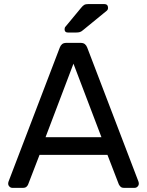

<svg xmlns="http://www.w3.org/2000/svg" viewBox="-20 -907 710 927"><path d="M39.9 0Q31.7 0 25.6 -6.1Q19.5 -12.2 19.5 -20.4Q19.5 -25.2 21.3 -30.6L268.7 -677.6Q272.5 -687.8 279.8 -693.9Q287.2 -700 300.7 -700H369Q382.5 -700 389.8 -693.9Q397.2 -687.8 401 -677.6L648.4 -30.6Q650.2 -25.2 650.2 -20.4Q650.2 -12.2 644.1 -6.1Q638 0 629.8 0H578.9Q567.2 0 561.5 -6.1Q555.9 -12.1 553.7 -16.9L498.8 -159.3H170.9L116 -16.9Q114.6 -12.1 108.7 -6.1Q102.7 0 90.8 0ZM199.9 -244.6H469.8L334.7 -599.6ZM307.8 -750Q291.8 -750 291.8 -766Q291.8 -774 296.8 -779L371.6 -869.3Q380.1 -879.9 387.2 -883.7Q394.3 -887.5 408.6 -887.5H482.7Q501.7 -887.5 501.7 -868.3Q501.7 -861.3 496.7 -856.3L380.6 -761.3Q372.6 -754.3 365.6 -752.2Q358.6 -750 347.5 -750Z"/></svg>

Font: Rubik Light
Style: Regular
Weight: 300
Designer: Hubert and Fischer
Foundry: Hubert and Fischer
Version: Version 2.300;gftools[0.9.30]